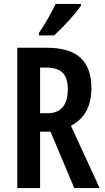

<svg xmlns="http://www.w3.org/2000/svg" viewBox="-20 -957 533 977"><path d="M392 -928V-937H263C242 -892 214 -843 178 -789V-777H256C300 -817 366 -889 392 -928ZM218 -714H68V0H184V-287H237L358 0H487L341 -317C413 -355 445 -419 445 -509C445 -646 373 -714 218 -714ZM218 -613C291 -613 325 -579 325 -503C325 -422 290 -381 223 -381H184V-613Z"/></svg>

Font: Noto Sans Lao Looped ExtraCondensed SemiBold
Style: Regular
Weight: 600
Width: 2
Designer: Mark Frömberg, Ben Mitchell
Foundry: The Fontpad Ltd
Version: Version 1.002